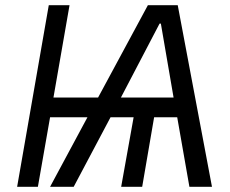

<svg xmlns="http://www.w3.org/2000/svg" viewBox="-20 -720 886 740"><path d="M126 0 173 -268H317L173 0H264L406 -268H495L447 0H528L574 -268H663L710 0H797L665 -700H550L358 -344H186L248 -700H168L46 0ZM446 -344 595 -629H600L649 -344Z"/></svg>

Font: Fixel Text 20240404
Style: Italic
Weight: 400
Width: 4
Italic angle: -10°
Designer: AlfaBravo + MacPaw
Foundry: Kyrylo Tkachov, Marchela Mozhyna, Serhii Makarenko, Maria Weinstein, Zakhar Kryvoshyya
Version: Version 1.211;Glyphs 3.2 (3225)